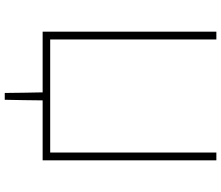

<svg xmlns="http://www.w3.org/2000/svg" viewBox="-80 -673 908 788"><g transform="rotate(90 374.0 -279.0)"><path d="M110 0Q110 -61 110 -117Q110 -173 110 -238V-475Q110 -540.5 110 -596.5Q110 -652.5 110 -713H142Q142 -652.5 142 -596.5Q142 -540.5 142 -475V-242Q142 -177 142 -121Q142 -65 142 -4L121 -31H630L606 -4Q606 -65 606 -121Q606 -177 606 -242V-475Q606 -540.5 606 -596.5Q606 -652.5 606 -713H638Q638 -652.5 638 -596.5Q638 -540.5 638 -475V-238Q638 -173 638 -117Q638 -61 638 0ZM361.5 155.5Q361 116 360.5 76.2Q360 36.5 359 -4.5H392Q391.5 35.5 391 75.5Q390.5 115.5 389.5 155.5Z"/></g></svg>

Font: Commissioner Thin
Style: Regular
Weight: 100
Designer: Kostas Bartsokas
Foundry: Kostas Bartsokas
Version: Version 1.001;gftools[0.9.23]